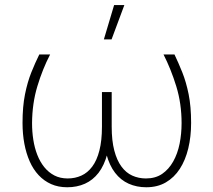

<svg xmlns="http://www.w3.org/2000/svg" viewBox="-20 -749 865 778"><path d="M642.6 -528.3H687Q703.1 -494.6 718.8 -455.6Q734.4 -416.5 744.4 -366.9Q754.4 -317.4 754.4 -251Q754.4 -195.3 742.9 -147.7Q731.4 -100.1 708.7 -64.9Q686 -29.8 652.1 -10Q618.2 9.8 572.8 9.8Q533.7 9.8 501.5 -4.6Q469.2 -19 446.3 -48.8Q423.3 -78.6 410.9 -125.2Q398.4 -171.9 398.4 -236.3V-376H432.6V-235.4Q432.6 -179.2 443.1 -139.2Q453.6 -99.1 472.2 -74Q490.7 -48.8 516.1 -37.4Q541.5 -25.9 571.3 -25.9Q609.9 -25.9 637 -44.4Q664.1 -63 681.9 -94.7Q699.7 -126.5 707.8 -166.7Q715.8 -207 715.8 -250Q715.8 -329.6 694.3 -399.2Q672.9 -468.8 642.6 -528.3ZM139.2 -528.3H183.1Q152.3 -468.8 131.3 -399.2Q110.4 -329.6 109.9 -250Q109.9 -215.3 115 -182.6Q120.1 -149.9 131.1 -121.6Q142.1 -93.3 159.4 -71.8Q176.8 -50.3 200.2 -38.1Q223.6 -25.9 254.4 -25.9Q284.2 -25.9 309.6 -37.4Q335 -48.8 353.8 -74Q372.6 -99.1 382.8 -139.2Q393.1 -179.2 393.1 -235.4V-376H427.2V-236.3Q427.2 -171.9 414.8 -125.2Q402.3 -78.6 379.4 -48.8Q356.4 -19 324.2 -4.6Q292 9.8 252.4 9.8Q216.3 9.8 187.5 -2.9Q158.7 -15.6 136.7 -39.1Q114.7 -62.5 100.3 -95.2Q85.9 -127.9 78.6 -167.2Q71.3 -206.5 71.3 -251Q71.3 -317.4 81.3 -366.9Q91.3 -416.5 106.9 -455.6Q122.6 -494.6 139.2 -528.3ZM400.9 -589.4 442.4 -728.5H483.9L432.1 -589.4Z"/></svg>

Font: Roboto ExtraLight
Style: Regular
Weight: 250
Designer: Christian Robertson
Foundry: Google
Version: Version 3.009; 2024